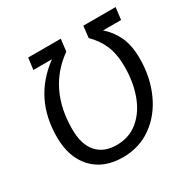

<svg xmlns="http://www.w3.org/2000/svg" viewBox="-156 -840 999 1004"><g transform="rotate(-30 343.0 -338.0)"><path d="M61 -251Q61 -369 106 -460Q151 -551 242 -618H130L139 -688H336L327 -615Q151 -490 151 -248Q151 -156 193 -108Q235 -60 312 -60Q389 -60 443 -105.5Q497 -151 524.5 -227Q552 -303 552 -394Q552 -471 529.5 -523.5Q507 -576 464 -618L472 -688H667L658 -615H549Q592 -578 617 -525Q642 -472 642 -392Q642 -281 600.5 -188.5Q559 -96 483.5 -42Q408 12 309 12Q193 12 127 -59Q61 -130 61 -251Z"/></g></svg>

Font: Fira Sans Book
Style: Italic
Weight: 350
Italic angle: -8°
Designer: bBox Type GmbH & Carrois Corporate GbR & Edenspiekermann AG
Foundry: bBox Type GmbH & Carrois Corporate GbR & Edenspiekermann AG
Version: Version 4.301